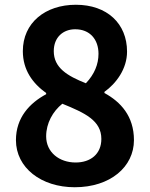

<svg xmlns="http://www.w3.org/2000/svg" viewBox="-20 -773 629 807"><path d="M294 14C444 14 543 -72 543 -184C543 -285 487 -345 419 -382V-387C468 -422 514 -483 514 -556C514 -674 430 -753 299 -753C170 -753 76 -677 76 -558C76 -479 117 -423 174 -382V-377C105 -340 47 -279 47 -184C47 -68 153 14 294 14ZM341 -423C263 -454 206 -488 206 -558C206 -617 246 -650 296 -650C358 -650 394 -607 394 -547C394 -503 377 -461 341 -423ZM298 -90C229 -90 174 -133 174 -200C174 -255 202 -305 242 -337C338 -298 406 -266 406 -189C406 -125 360 -90 298 -90Z"/></svg>

Font: Noto Sans CJK KR Bold
Style: Regular
Weight: 700
Designer: Ryoko NISHIZUKA (kana & ideographs); Paul D. Hunt (Latin, Greek & Cyrillic); Wenlong ZHANG (bopomofo); Sandoll Communica
Foundry: Adobe Systems Incorporated
Version: Version 1.004;PS 1.004;hotconv 1.0.82;makeotf.lib2.5.63406